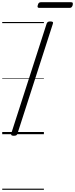

<svg xmlns="http://www.w3.org/2000/svg" viewBox="-20 -1208 676 1728"><path d="M104 14Q90 14 84 9.5Q78 5 81 -6L400 -996Q404 -1006 411 -1010.5Q418 -1015 433 -1015Q448 -1015 454 -1010.5Q460 -1006 456 -995L137 -5Q134 5 127 9.5Q120 14 104 14ZM333 -1137Q322 -1137 319 -1143.5Q316 -1150 320 -1161Q323 -1175 329.5 -1181.5Q336 -1188 347 -1188H620Q632 -1188 634.5 -1181Q637 -1174 634 -1161Q630 -1149 624 -1143Q618 -1137 606 -1137ZM0 490H375V500H0ZM0 -20H375V0H0ZM0 -505H375V-500H0ZM0 -1010H375V-1000H0Z"/></svg>

Font: Playwrite MX Guides
Style: Regular
Weight: 400
Designer: Veronika Burian, José Scaglione
Foundry: TypeTogether
Version: Version 1.003